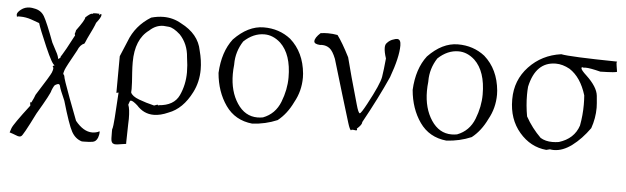

<svg xmlns="http://www.w3.org/2000/svg" viewBox="-47 -703 3501 1073"><g transform="rotate(5 1703.0 -166.0)"><path d="M87 202Q93 202 97 199Q105 199 171 66Q242 -54 243 -69Q256 -102 263 -103Q273 -109 279 -109Q287 -109 289.5 -95.5Q292 -82 320 -19Q358 112 379 150Q400 188 437 199H451Q477 199 497 196Q517 193 526 170Q532 152 532 142Q532 134 529 134Q527 134 526 137Q508 144 490 144Q441 144 395 87Q389 73 348.5 -35.5Q308 -144 308 -156L305 -164H304Q301 -164 301 -169Q301 -174 306.5 -190.5Q312 -207 367 -305Q380 -338 404 -347Q405 -347 418 -378Q452 -446 459 -468Q485 -501 485 -513Q485 -520 482 -520Q479 -520 474 -512L472 -517L474 -519V-520L453 -521Q436 -521 436 -517V-516L432 -517Q422 -517 396 -493V-492Q396 -478 351 -417Q350 -409 345 -395Q348 -392 348 -389Q348 -386 346 -384Q299 -294 286 -275Q277 -262 277 -259Q277 -258 278 -258H279L266 -248Q262 -266 256 -278Q250 -290 225 -337Q184 -447 165 -479.5Q146 -512 107 -518Q95 -521 83 -521Q55 -521 34 -504.5Q13 -488 13 -475Q13 -469 17 -464Q14 -464 14 -463V-462L22 -466H34Q65 -466 96 -455.5Q127 -445 142 -439Q151 -408 193.5 -310Q236 -212 249 -212L238 -206Q243 -201 243 -193Q243 -186 237 -170Q231 -154 157 -38Q152 -22 137 7L134 5Q131 5 131 11L133 25Q47 137 39 160Q31 183 31 184Q48 189 68 197Q79 202 87 202Z M626 199Q637 199 659 195Q681 191 686 191H687L685 192V180Q685 154 687 81L688 51Q688 -5 678 -28Q685 -46 685 -48Q687 -52 691 -52Q702 -52 728 -29Q768 16 824 16Q862 16 906 -4Q985 -33 1034 -130Q1064 -189 1064 -259Q1064 -309 1049 -365Q1032 -456 932 -507Q886 -534 832 -534Q799 -534 763 -524Q677 -471 643 -380L607 -294L606 -88L618 -91Q608 93 602 113L601 112Q600 112 600 131Q600 139 600.5 166.5Q601 194 616 197Q619 199 626 199ZM822 -36Q776 -47 736 -62Q696 -77 688 -98Q689 -105 689 -117Q689 -147 684 -210Q682 -241 682 -267Q682 -396 758 -451Q793 -484 836 -484Q840 -484 866 -481.5Q892 -479 930 -445Q977 -395 982 -321Q989 -275 989 -237Q989 -167 961 -106.5Q933 -46 847 -40V-38Q845 -38 840 -43Q840 -42 822 -36Z M1377 17Q1451 13 1517 -15Q1568 -55 1601 -124Q1637 -188 1637 -264L1636 -286Q1625 -405 1547 -474Q1482 -525 1394.5 -524.5Q1307 -524 1228 -442Q1171 -368 1165 -249Q1174 -144 1227 -68.5Q1280 7 1377 17ZM1403 -20Q1333 -20 1289 -86.5Q1245 -153 1245 -250Q1245 -275 1248 -302V-306Q1248 -376 1287 -436Q1340 -486 1402 -486Q1451 -486 1493 -448Q1557 -387 1557 -257Q1557 -189 1529.5 -119Q1502 -49 1434 -23Q1418 -20 1403 -20Z M1931 7V6Q1931 2 1940 2L1958 4Q1964 4 1964 0Q1964 -3 1962 -6Q1989 -30 1989 -43V-45Q2068 -188 2122 -309Q2164 -424 2164 -490Q2164 -525 2143 -525Q2135 -525 2125 -521Q2102 -515 2086 -496Q2078 -488 2078 -470Q2078 -447 2090 -411Q2084 -347 2077.5 -306.5Q2071 -266 2008 -149Q1978 -93 1971 -93Q1963 -93 1950 -140Q1901 -311 1879 -399Q1839 -478 1809 -518Q1782 -523 1755 -523Q1735 -523 1714 -520Q1683 -492 1683 -472Q1683 -456 1717 -454L1727 -455Q1752 -455 1770.5 -441Q1789 -427 1806 -384Q1870 -169 1912 -33Q1923 3 1931 7Z M2466 17Q2540 13 2606 -15Q2657 -55 2690 -124Q2726 -188 2726 -264L2725 -286Q2714 -405 2636 -474Q2571 -525 2483.5 -524.5Q2396 -524 2317 -442Q2260 -368 2254 -249Q2263 -144 2316 -68.5Q2369 7 2466 17ZM2492 -20Q2422 -20 2378 -86.5Q2334 -153 2334 -250Q2334 -275 2337 -302V-306Q2337 -376 2376 -436Q2429 -486 2491 -486Q2540 -486 2582 -448Q2646 -387 2646 -257Q2646 -189 2618.5 -119Q2591 -49 2523 -23Q2507 -20 2492 -20Z M3027 20 3047 15Q3058 17 3069 17Q3119 17 3170.5 -21.5Q3222 -60 3267 -123Q3287 -180 3287 -239Q3287 -257 3282 -306Q3277 -355 3214 -414Q3183 -442 3183 -453Q3183 -456 3186 -457L3185 -458H3186L3195 -456Q3199 -457 3206 -457Q3231 -457 3290 -442Q3383 -444 3383 -450Q3383 -455 3378 -481Q3376 -491 3376 -497Q3376 -506 3380 -506Q3112 -510 3064 -520Q2956 -505 2884.5 -429Q2813 -353 2813 -246V-243Q2813 -134 2875.5 -61Q2938 12 3027 20ZM3057 -27Q3018 -27 2990 -44Q2939 -94 2904 -157Q2893 -218 2893 -277Q2893 -300 2895 -323Q2926 -465 3039 -465Q3077 -465 3117 -443Q3182 -401 3212 -302Q3214 -276 3214 -250Q3214 -191 3203 -132Q3178 -56 3093 -30Q3074 -27 3057 -27Z"/></g></svg>

Font: Xiaobo Songti 小帛宋体
Style: Regular
Weight: 400
Version: Version 1.501;March 17, 2024;FontCreator 14.0.0.2814 64-bit